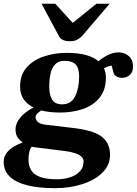

<svg xmlns="http://www.w3.org/2000/svg" viewBox="-21 -774 722 1013"><path d="M268.1 218.8Q184.6 218.8 124 203.9Q63.5 189 31 158.2Q-1.5 127.4 -1.5 79.6Q-1.5 53.2 13.9 33Q29.3 12.7 52.7 -1Q76.2 -14.6 99.1 -22.5Q80.6 -35.2 70.8 -51Q61 -66.9 61 -90.8Q61 -116.7 75.7 -139.2Q90.3 -161.6 112.3 -179.2Q134.3 -196.8 155.8 -207Q131.3 -219.2 115.5 -236.1Q99.6 -252.9 92.3 -273.4Q85 -293.9 85 -316.4Q85 -379.9 120.6 -419.2Q156.2 -458.5 212.4 -476.8Q268.6 -495.1 330.1 -495.1Q391.6 -495.1 433.3 -483.4Q475.1 -471.7 499 -450.7Q517.6 -467.8 546.1 -482.7Q574.7 -497.6 606.4 -497.6Q635.7 -497.6 658.2 -478.3Q680.7 -459 680.7 -422.4Q680.7 -392.6 663.1 -377.9Q645.5 -363.3 623.5 -363.3Q607.4 -363.3 594.5 -370.4Q581.5 -377.4 578.1 -389.6Q575.7 -398.9 573.2 -408.2Q570.8 -417.5 568.4 -426.8Q564.9 -428.7 553 -424.8Q541 -420.9 527.3 -414.1Q532.7 -402.3 535.2 -389.9Q537.6 -377.4 537.6 -363.8Q537.6 -300.3 505.1 -259.5Q472.7 -218.8 418 -199.5Q363.3 -180.2 295.4 -180.2Q266.6 -180.2 241.9 -183.1Q217.3 -186 196.8 -191.4Q185.1 -184.1 175.8 -174.8Q166.5 -165.5 166.5 -156.2Q166.5 -143.1 178 -131.3Q189.5 -119.6 217.8 -116.2L366.7 -98.6Q474.6 -85.9 517.1 -51.8Q559.6 -17.6 559.6 42.5Q559.6 97.2 519.5 136.7Q479.5 176.3 413.3 197.5Q347.2 218.8 268.1 218.8ZM307.1 -223.6Q355 -223.6 375.7 -266.6Q396.5 -309.6 396.5 -370.1Q396.5 -413.6 378.7 -433.3Q360.8 -453.1 319.3 -453.1Q288.6 -453.1 271 -435.5Q253.4 -418 246.1 -387.5Q238.8 -356.9 238.8 -317.9Q238.8 -272.9 253.9 -248.3Q269 -223.6 307.1 -223.6ZM280.8 171.9Q314.9 171.9 346.9 162.1Q378.9 152.3 399.4 131.3Q419.9 110.4 419.9 77.1Q419.9 62.5 407.7 51.8Q395.5 41 373.8 33.7Q352.1 26.4 322.3 22.9L169.9 3.9Q163.6 2.9 157.5 2Q151.4 1 146 0Q137.2 11.7 133.3 29.3Q129.4 46.9 129.4 68.8Q129.4 99.1 142.6 122.6Q155.8 146 188.7 158.9Q221.7 171.9 280.8 171.9ZM348.1 -556.6Q323.2 -556.6 310.1 -563.7Q296.9 -570.8 291 -581.5L198.2 -754.4H270.5L362.8 -653.3L487.8 -754.4H557.6L413.6 -585.9Q403.8 -574.7 388.7 -565.7Q373.5 -556.6 348.1 -556.6Z"/></svg>

Font: Gelasio
Style: Bold Italic
Weight: 700
Italic angle: -8.5°
Designer: Eben Sorkin
Foundry: Eben Sorkin
Version: Version 1.008